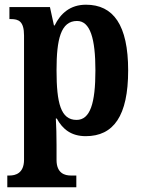

<svg xmlns="http://www.w3.org/2000/svg" viewBox="-20 -566 605 815"><path d="M11 229H304V179H280C257 179 220 171 220 113V49C220 8 219 -30 217 -63H221C246 -17 283 12 344 12C462 12 524 -74 524 -267C524 -460 461 -546 345 -546C278 -546 237 -509 212 -458H209L192 -536H20V-485H26C59 -485 82 -476 82 -415V112C82 170 45 179 21 179H11ZM305 -57C238 -57 220 -128 220 -268C220 -399 238 -477 307 -477C363 -477 385 -402 385 -267C385 -128 363 -57 305 -57Z"/></svg>

Font: Noto Serif Ethiopic Condensed
Style: Bold
Weight: 700
Width: 3
Designer: Monotype Design Team
Foundry: Monotype Imaging Inc.
Version: Version 2.102